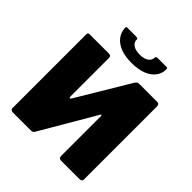

<svg xmlns="http://www.w3.org/2000/svg" viewBox="-248 -1127 1300 1300"><g transform="rotate(45 402.0 -477.0)"><path d="M260 -742Q282 -742 282 -721V-354Q282 -342 287 -341Q292 -340 298 -350L522 -724Q530 -736 536.5 -739Q543 -742 556 -742H722Q744 -742 744 -719V-20Q744 0 719 0H546Q522 0 522 -22V-406Q522 -411 518.5 -412Q515 -413 512 -408L282 -15Q276 -5 269.5 -2.5Q263 0 255 0H83Q73 0 66.5 -5Q60 -10 60 -18V-725Q60 -742 75 -742ZM413 -805Q350 -805 306.5 -822.5Q263 -840 240 -870.5Q217 -901 215 -938Q214 -948 216.5 -951Q219 -954 226 -954H303Q318 -954 323 -951Q328 -948 327 -940Q326 -916 349.5 -900Q373 -884 413 -884ZM413 -805V-884Q453 -884 476 -900Q499 -916 499 -940Q499 -948 503.5 -951Q508 -954 523 -954H600Q607 -954 609 -951Q611 -948 611 -938Q611 -901 588 -870.5Q565 -840 521 -822.5Q477 -805 413 -805Z"/></g></svg>

Font: Libre Franklin Black
Style: Regular
Weight: 900
Designer: Pablo Impallari, Rodrigo Fuenzalida, Nhung Nguyen
Foundry: Impallari Type
Version: Version 3.000